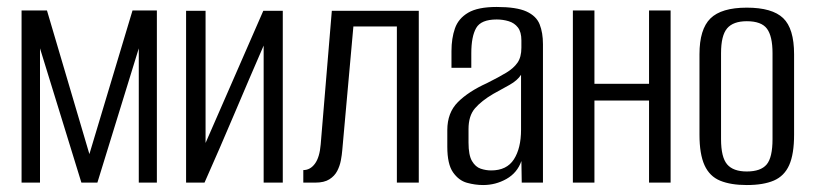

<svg xmlns="http://www.w3.org/2000/svg" viewBox="-20 -525 2343 552"><path d="M42 0V-495H115L237 -82L361 -495H431V0H379V-386L260 0H214L95 -386V0Z M515 0V-494H571V-114L737 -494H793V0H738V-394Q695 -295 653.5 -197Q612 -99 568 0Z M852 0V-36Q872 -36 885.5 -54.5Q899 -73 902 -110L934 -494H1184V0H1121V-449H996L964 -93Q963 -80 960 -64Q957 -48 949.5 -33.5Q942 -19 927 -9.5Q912 0 887 0Z M1369 7Q1346 7 1322.5 0.5Q1299 -6 1282.5 -29.5Q1266 -53 1266 -103V-151Q1266 -201 1296.5 -231.5Q1327 -262 1380 -286Q1414 -303 1435.5 -316Q1457 -329 1468 -345Q1479 -361 1479 -388V-409Q1479 -433 1469 -446Q1459 -459 1442.5 -464Q1426 -469 1408 -469Q1363 -469 1349 -444.5Q1335 -420 1335 -372V-330H1278V-378Q1278 -415 1288 -443.5Q1298 -472 1326 -488.5Q1354 -505 1408 -505Q1465 -505 1493.5 -492Q1522 -479 1531.5 -455Q1541 -431 1541 -398V0H1480L1479 -62Q1467 -28 1436 -10.5Q1405 7 1369 7ZM1392 -35Q1437 -35 1457.5 -67Q1478 -99 1478 -152V-310Q1468 -294 1445 -281Q1422 -268 1398 -255Q1364 -235 1345.5 -213.5Q1327 -192 1327 -154V-115Q1327 -79 1337 -62Q1347 -45 1362 -40Q1377 -35 1392 -35Z M1627 0V-495H1689V-284H1846V-495H1908V0H1846V-236H1689V0Z M2127 7Q2081 7 2050.5 -5.5Q2020 -18 2005.5 -50Q1991 -82 1991 -138V-369Q1991 -441 2022.5 -472Q2054 -503 2127 -503Q2200 -503 2231.5 -473Q2263 -443 2263 -369V-138Q2263 -82 2249 -50.5Q2235 -19 2205 -6Q2175 7 2127 7ZM2127 -32Q2167 -32 2184 -52Q2201 -72 2201 -125V-372Q2201 -421 2185 -442.5Q2169 -464 2127 -464Q2088 -464 2070.5 -443.5Q2053 -423 2053 -372V-125Q2053 -73 2070.5 -52.5Q2088 -32 2127 -32Z"/></svg>

Font: Alumni Sans
Style: Regular
Weight: 400
Designer: Robert E. Leuschke
Foundry: Robert E. Leuschke
Version: Version 1.018